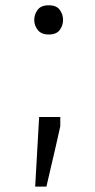

<svg xmlns="http://www.w3.org/2000/svg" viewBox="-20 -542 349 709"><path d="M109.9 147 124.5 -109.9H202.6V-75.7Q198.7 -58.6 193.8 -36.4Q189 -14.2 183.3 10Q177.7 34.2 171.9 58.8Q166 83.5 160.9 106.2Q155.8 128.9 151.4 147ZM160.2 -414.6Q132.3 -414.6 119.4 -431.4Q106.4 -448.2 106.4 -468.3Q106.4 -488.8 118.9 -505.6Q131.3 -522.5 160.2 -522.5Q188.5 -522.5 200.7 -505.6Q212.9 -488.8 212.9 -468.3Q212.9 -448.2 200.7 -431.4Q188.5 -414.6 160.2 -414.6Z"/></svg>

Font: Comme Light
Style: Regular
Weight: 300
Version: Version 1.000;gftools[0.9.27]